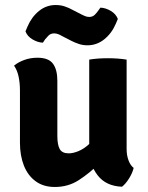

<svg xmlns="http://www.w3.org/2000/svg" viewBox="-20 -736 588 765"><path d="M484.5 -142Q484.5 -117.5 492 -97.2Q499.5 -77 512.5 -67Q508 -47 494.2 -25Q480.5 -3 466 8Q402 5.5 368.8 -37.8Q335.5 -81 335.5 -141.5V-498.5Q367.5 -504 410 -504Q450.5 -504 484.5 -498.5ZM59.5 -376Q59.5 -405 54.2 -430.2Q49 -455.5 36 -474.5Q52 -488 76.5 -497Q101 -506 129 -506Q173.5 -506 191 -482.2Q208.5 -458.5 208.5 -414V-195Q208.5 -159 218 -142Q227.5 -125 254 -125Q271 -125 292.5 -133.8Q314 -142.5 335.2 -162Q356.5 -181.5 371.5 -212.5V-81Q336.5 -46 294.2 -18.5Q252 9 198.5 9Q153 9 122 -13.8Q91 -36.5 75.2 -76.2Q59.5 -116 59.5 -167ZM225 -593.5Q221.5 -596 213 -599.5Q204.5 -603 195.5 -603Q181.5 -603 172.5 -593.5Q163.5 -584 159.5 -579L151 -566Q131 -566.5 110 -578.8Q89 -591 81.5 -611L89.5 -630Q106 -668.5 135.2 -692.2Q164.5 -716 202 -716Q222.5 -716 239.2 -710Q256 -704 265.5 -698.5L305.5 -678Q309.5 -676 318 -672.2Q326.5 -668.5 335.5 -668.5Q349.5 -668.5 358.5 -678Q367.5 -687.5 371 -693L380 -705.5Q400 -705 421 -692.8Q442 -680.5 449.5 -660.5L441.5 -641.5Q425 -603 395.2 -579.2Q365.5 -555.5 328.5 -555.5Q310 -555.5 293.8 -561Q277.5 -566.5 265 -573Z"/></svg>

Font: Signika Negative Light
Style: Bold
Weight: 700
Version: Version 2.001